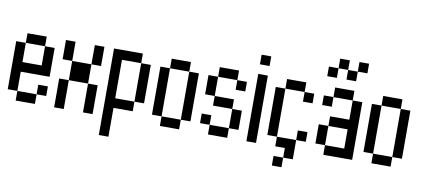

<svg xmlns="http://www.w3.org/2000/svg" viewBox="-83 -1236 3667 1639"><g transform="rotate(10 1750.0 -417.0)"><path d="M0 -166.7V-583.3H83.3V-416.7H250V-583.3H333.3V-333.3H83.3V-166.7ZM83.3 -166.7H250V-83.3H83.3ZM83.3 -583.3V-666.7H250V-583.3ZM250 -166.7V-250H333.3V-166.7Z M416.7 -83.3V-333.3H500V-83.3ZM416.7 -500V-666.7H500V-500ZM500 -333.3V-500H666.7V-333.3ZM666.7 -83.3V-333.3H750V-83.3ZM666.7 -500V-666.7H750V-500Z M833.3 83.3V-666.7H1083.3V-583.3H916.7V-250H1083.3V-166.7H916.7V83.3ZM1166.7 -250H1083.3V-583.3H1166.7Z M1250 -166.7V-583.3H1333.3V-166.7ZM1583.3 -166.7H1500V-583.3H1583.3ZM1333.3 -166.7H1500V-83.3H1333.3ZM1333.3 -583.3V-666.7H1500V-583.3Z M1666.7 -166.7V-250H1750V-166.7ZM1666.7 -416.7V-583.3H1750V-416.7ZM1750 -166.7H1916.7V-83.3H1750ZM1750 -416.7H1916.7V-333.3H1750ZM1750 -583.3V-666.7H1916.7V-583.3ZM1916.7 -166.7V-333.3H2000V-166.7ZM1916.7 -583.3H2000V-500H1916.7Z M2083.3 -83.3V-666.7H2166.7V-83.3ZM2083.3 -750V-833.3H2166.7V-750Z M2250 -166.7V-583.3H2333.3V-166.7ZM2333.3 -166.7H2500V0H2416.7V-83.3H2333.3ZM2333.3 83.3V0H2416.7V83.3ZM2333.3 -583.3V-666.7H2500V-583.3ZM2500 -166.7V-250H2583.3V-166.7ZM2500 -583.3H2583.3V-500H2500Z M2666.7 -166.7V-333.3H2750V-166.7ZM2666.7 -500V-583.3H2750V-500ZM2666.7 -750V-833.3H2750V-750ZM2833.3 -833.3H2750V-916.7H2833.3ZM2833.3 -750V-833.3H2916.7V-750ZM3000 -83.3H2750V-166.7H2916.7V-333.3H2750V-416.7H2916.7V-583.3H3000ZM3000 -833.3H2916.7V-916.7H3000ZM2750 -583.3V-666.7H2916.7V-583.3Z M3083.3 -166.7V-583.3H3166.7V-166.7ZM3416.7 -166.7H3333.3V-583.3H3416.7ZM3166.7 -166.7H3333.3V-83.3H3166.7ZM3166.7 -583.3V-666.7H3333.3V-583.3Z"/></g></svg>

Font: Galmuri11 Condensed
Style: Regular
Weight: 400
Width: 3
Designer: Lee Minseo (quiple)
Version: Version 2.399;hotconv 1.1.1;makeotfexe 2.6.0 DEVELOPMENT